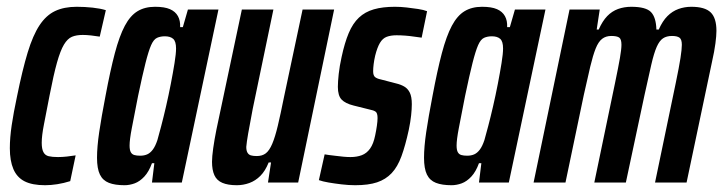

<svg xmlns="http://www.w3.org/2000/svg" viewBox="-20 -538 2132 566"><path d="M113 8Q75 8 52.5 -3.5Q30 -15 19.5 -39.5Q9 -64 9 -101Q9 -132 14.5 -169Q20 -206 30 -253Q46 -332 61.5 -383Q77 -434 96.5 -463.5Q116 -493 142.5 -505.5Q169 -518 206 -518Q230 -518 253 -515.5Q276 -513 292 -508L274 -430Q262 -432 248.5 -433.5Q235 -435 224 -435Q205 -435 192 -429.5Q179 -424 168.5 -406.5Q158 -389 148 -353.5Q138 -318 126 -256Q116 -204 109.5 -171Q103 -138 103 -117Q103 -99 108 -89.5Q113 -80 123.5 -77.5Q134 -75 151 -75Q163 -75 177 -76.5Q191 -78 203 -80L187 -4Q168 2 149 5Q130 8 113 8Z M347 8Q319 8 301 1Q283 -6 274.5 -23.5Q266 -41 266 -73Q266 -105 272.5 -149Q279 -193 291 -255Q305 -330 318.5 -381Q332 -432 348 -462Q364 -492 385.5 -505Q407 -518 437 -518Q465 -518 481 -511Q497 -504 504.5 -490.5Q512 -477 511 -458H519L534 -510H624L516 0H428L435 -57H428Q419 -32 405.5 -17.5Q392 -3 377 2.5Q362 8 347 8ZM393 -79Q405 -79 414 -83Q423 -87 430.5 -97Q438 -107 444 -125Q448 -139 455 -165.5Q462 -192 469.5 -224.5Q477 -257 483.5 -290.5Q490 -324 494.5 -352Q499 -380 499 -395Q499 -416 490.5 -423.5Q482 -431 466 -431Q453 -431 443 -426.5Q433 -422 425.5 -405Q418 -388 409 -352.5Q400 -317 387 -255Q375 -194 368.5 -160Q362 -126 362 -109Q362 -96 365.5 -89.5Q369 -83 376 -81Q383 -79 393 -79Z M678 8Q652 8 635.5 1Q619 -6 612 -21.5Q605 -37 605 -61Q605 -76 608.5 -101Q612 -126 618 -156L693 -510H786L725 -217Q716 -170 711.5 -144Q707 -118 706 -105Q706 -94 709.5 -88Q713 -82 719.5 -80Q726 -78 737 -78Q753 -78 763.5 -86Q774 -94 782.5 -114Q791 -134 799 -167.5Q807 -201 817 -251L872 -510H965L859 0H770L779 -59H772Q762 -34 747.5 -19.5Q733 -5 715 1.5Q697 8 678 8Z M1027 8Q1008 8 987 5.5Q966 3 948.5 0Q931 -3 920 -7L937 -83Q941 -82 950 -81Q959 -80 970.5 -78.5Q982 -77 993 -76Q1004 -75 1013 -75Q1032 -75 1046.5 -80.5Q1061 -86 1071 -100Q1081 -114 1086 -139Q1089 -153 1091 -167Q1093 -181 1093 -190Q1093 -205 1087 -209Q1081 -213 1070 -215L1022 -227Q998 -233 987 -244.5Q976 -256 976 -282Q976 -297 978.5 -320Q981 -343 987 -370Q996 -412 1008 -440.5Q1020 -469 1038 -486Q1056 -503 1082 -510.5Q1108 -518 1144 -518Q1161 -518 1178.5 -516Q1196 -514 1212.5 -511.5Q1229 -509 1239 -505L1223 -427Q1214 -428 1201 -430Q1188 -432 1174.5 -433Q1161 -434 1149 -434Q1132 -434 1120 -429.5Q1108 -425 1100 -411.5Q1092 -398 1086 -374Q1083 -361 1081.5 -349Q1080 -337 1080 -328Q1080 -315 1086 -310.5Q1092 -306 1102 -304L1148 -292Q1161 -289 1171.5 -283Q1182 -277 1188 -265Q1194 -253 1194 -231Q1194 -217 1192 -198Q1190 -179 1185 -155Q1175 -109 1163.5 -77.5Q1152 -46 1134.5 -27.5Q1117 -9 1091.5 -0.5Q1066 8 1027 8Z M1311 8Q1283 8 1265 1Q1247 -6 1238.5 -23.5Q1230 -41 1230 -73Q1230 -105 1236.5 -149Q1243 -193 1255 -255Q1269 -330 1282.5 -381Q1296 -432 1312 -462Q1328 -492 1349.5 -505Q1371 -518 1401 -518Q1429 -518 1445 -511Q1461 -504 1468.5 -490.5Q1476 -477 1475 -458H1483L1498 -510H1588L1480 0H1392L1399 -57H1392Q1383 -32 1369.5 -17.5Q1356 -3 1341 2.5Q1326 8 1311 8ZM1357 -79Q1369 -79 1378 -83Q1387 -87 1394.5 -97Q1402 -107 1408 -125Q1412 -139 1419 -165.5Q1426 -192 1433.5 -224.5Q1441 -257 1447.5 -290.5Q1454 -324 1458.5 -352Q1463 -380 1463 -395Q1463 -416 1454.5 -423.5Q1446 -431 1430 -431Q1417 -431 1407 -426.5Q1397 -422 1389.5 -405Q1382 -388 1373 -352.5Q1364 -317 1351 -255Q1339 -194 1332.5 -160Q1326 -126 1326 -109Q1326 -96 1329.5 -89.5Q1333 -83 1340 -81Q1347 -79 1357 -79Z M1553 0 1659 -510H1748L1739 -451H1745Q1756 -476 1770 -490.5Q1784 -505 1802 -511.5Q1820 -518 1841 -518Q1884 -518 1899 -502.5Q1914 -487 1915 -451H1922Q1933 -476 1947.5 -490.5Q1962 -505 1980 -511.5Q1998 -518 2018 -518Q2058 -518 2075 -501.5Q2092 -485 2092 -447Q2092 -433 2089 -410Q2086 -387 2079 -356L2004 0H1911L1972 -293Q1982 -341 1986 -367Q1990 -393 1990 -406Q1990 -422 1983 -427Q1976 -432 1961 -432Q1945 -432 1934.5 -425Q1924 -418 1916 -400Q1908 -382 1900 -347.5Q1892 -313 1880 -258L1825 0H1732L1793 -293Q1803 -341 1807.5 -367Q1812 -393 1812 -406Q1812 -423 1805 -427.5Q1798 -432 1782 -432Q1766 -432 1755 -423.5Q1744 -415 1736 -395Q1728 -375 1720 -341.5Q1712 -308 1701 -258L1647 0Z"/></svg>

Font: Saira UltraCondensed
Style: Bold Italic
Weight: 700
Width: 1
Italic angle: -12°
Designer: Hector Gatti with collaboration of the Omnibus-Type team
Foundry: Omnibus-Type
Version: Version 1.101